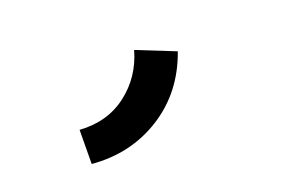

<svg xmlns="http://www.w3.org/2000/svg" viewBox="-39 -43 537 335"><g transform="rotate(-15 229.5 124.5)"><path d="M89 148Q140 147 174 116Q208 85 217 38L290 60Q272 130 218.5 170.5Q165 211 94 211Z"/></g></svg>

Font: Arvo
Style: Regular
Weight: 400
Designer: Anton Koovit (Cyrillic Expansion: Cyreal)
Foundry: Anton Koovit, Yassin Baggar
Version: Version 3.000